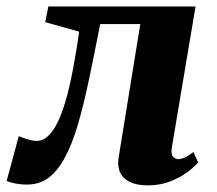

<svg xmlns="http://www.w3.org/2000/svg" viewBox="-54 -563 672 594"><path d="M477.5 -106Q474.5 -83.5 482.5 -77Q490.5 -70.5 497.5 -70.5Q505.5 -70.5 517 -75.5Q528.5 -80.5 544.5 -92.5L559 -60.5Q547.5 -46.5 524.8 -29.8Q502 -13 471 -1.2Q440 10.5 403.5 10.5Q354.5 10.5 330.5 -11.8Q306.5 -34 313 -75.5L380 -488.5H256Q238 -397 221.5 -318Q205 -239 186.8 -176.8Q168.5 -114.5 145 -72.5Q122.5 -32 95 -12Q67.5 8 29.5 8Q9.5 8 -8.5 4.2Q-26.5 0.5 -33.5 -3L4 -141.5Q9 -140 18.2 -136.5Q27.5 -133 38.5 -130Q49.5 -127 59.5 -127Q76.5 -127 90.8 -138.8Q105 -150.5 116.8 -170.8Q128.5 -191 138 -217.2Q147.5 -243.5 155 -272.5Q164.5 -309.5 171.5 -347Q178.5 -384.5 183.5 -415.8Q188.5 -447 191 -465L86 -494.5L95.5 -543H551Z"/></svg>

Font: Merriweather 48pt Black
Style: Italic
Weight: 900
Italic angle: -7.8°
Version: Version 2.101